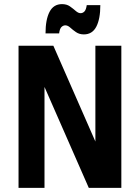

<svg xmlns="http://www.w3.org/2000/svg" viewBox="-20 -912 679 932"><path d="M70 0V-690H239L443 -225V-690H569V0H411L196 -490V0ZM201 -750Q201 -817 220.5 -854.5Q240 -892 281 -892Q304 -892 319.5 -881Q335 -870 347.5 -859Q360 -848 371 -848Q382 -848 390 -856.5Q398 -865 401 -887H467Q467 -820 447.5 -782.5Q428 -745 387 -745Q365 -745 349 -756Q333 -767 321 -778Q309 -789 297 -789Q287 -789 278.5 -781Q270 -773 267 -750Z"/></svg>

Font: Radio Canada Condensed
Style: Bold
Weight: 700
Width: 3
Designer: Charles Daoud, Etienne Aubert Bonn, Alexandre Saumier Demers, Jacques Le Bailly
Foundry: Radio-Canada
Version: Version 2.104; ttfautohint (v1.8.4.7-5d5b);gftools[0.9.28.de